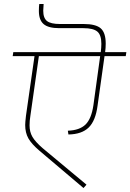

<svg xmlns="http://www.w3.org/2000/svg" viewBox="-20 -944 657 968"><path d="M614 -661H507L472 -412Q462 -335 427 -301Q392 -267 325 -266L322 -285Q381 -287 411 -316Q441 -345 451 -414L485 -661H176L133 -359Q129 -335 129 -312Q129 -279 143.5 -254Q158 -229 195 -197L416 -13L401 4L179 -184Q139 -218 123 -246.5Q107 -275 107 -314Q107 -327 111 -361L154 -661H44L47 -681H488Q491 -704 491 -723Q491 -768 470.5 -785Q450 -802 401 -802H279Q224 -802 200 -822.5Q176 -843 176 -889Q176 -912 178 -924H200Q198 -900 198 -890Q198 -853 217 -838Q236 -823 282 -823H402Q463 -823 488 -801Q513 -779 513 -724Q513 -702 510 -681H617Z"/></svg>

Font: FiraGO Thin
Style: Italic
Weight: 100
Italic angle: -8°
Designer: bBox Type GmbH
Foundry: bBox Type GmbH
Version: Version 1.001